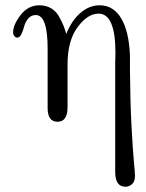

<svg xmlns="http://www.w3.org/2000/svg" viewBox="-20 -460 557 730"><path d="M29.8 -336.9Q29.8 -365.7 58.3 -402.8Q86.9 -439.9 129.9 -439.9Q154.8 -439.9 174.3 -428.5Q193.8 -417 205.3 -395.5Q216.8 -374 221.4 -362.5Q226.1 -351.1 231.9 -331.1Q252.9 -382.8 286.4 -411.4Q319.8 -439.9 358.9 -439.9Q410.6 -439.9 440.4 -390.9Q470.2 -341.8 474.1 -250V-195.8Q475.1 -71.8 480 19.5Q484.9 110.8 489 153.8Q493.2 196.8 493.2 208Q493.2 231 481.7 240.5Q470.2 250 457 250Q418 250 418 193.8V-219.2Q418 -222.2 418.5 -235.6Q418.9 -249 418.9 -258.8Q418.9 -407.7 355 -408.2Q313 -408.2 274.9 -356.7Q236.8 -305.2 236.8 -214.8V-53.2Q236.8 2.9 199 2.9Q161.1 2.9 161.1 -48.8V-274.9Q161.1 -402.8 116.2 -402.8Q98.1 -402.8 87.2 -389.4Q76.2 -376 72 -360.1Q67.9 -344.2 61.5 -330.6Q55.2 -316.9 45.9 -316.9Q40 -316.9 34.9 -322.5Q29.8 -328.1 29.8 -336.9Z"/></svg>

Font: CMU Serif Upright Italic
Style: UprightItalic
Weight: 500
Version: Version 0.7.0